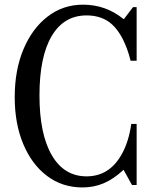

<svg xmlns="http://www.w3.org/2000/svg" viewBox="-20 -792 657 822"><path d="M333 10.5Q247 10.5 181.8 -38.5Q116.5 -87.5 79.8 -174.8Q43 -262 43 -376Q43 -492 80.5 -581.2Q118 -670.5 184 -721.2Q250 -772 335.5 -772Q433 -772 508 -711H511L549.5 -761.5H565V-532H539Q532.5 -559.5 524.2 -581.5Q516 -603.5 507 -622Q478.5 -678 440.8 -702Q403 -726 350.5 -726Q253.5 -726 201.2 -637.5Q149 -549 149 -383.5Q149 -218 201.8 -127.5Q254.5 -37 350.5 -37Q448 -37 500.5 -130.5Q531 -184 542 -261.5H565V0H545L509 -65Q466.5 -25.5 424.2 -7.5Q382 10.5 333 10.5Z"/></svg>

Font: Libre Caslon Condensed
Style: Regular
Weight: 400
Designer: Pablo Impallari, Rodrigo Fuenzalida, Katja Schimmel, Ertekin Erdin
Foundry: Pablo Impallari, Rodrigo Fuenzalida
Version: Version 2.000; ttfautohint (v1.8.4.7-5d5b);gftools[0.9.33]